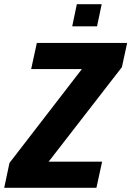

<svg xmlns="http://www.w3.org/2000/svg" viewBox="-38 -892 624 912"><path d="M-18 0 7 -118 351 -564H110L137 -688H566L541 -573L193 -124H447L420 0ZM305 -767 327 -872H445L423 -767Z"/></svg>

Font: Saira SemiCondensed
Style: Bold Italic
Weight: 700
Width: 4
Italic angle: -12°
Designer: Hector Gatti with collaboration of the Omnibus-Type team
Foundry: Omnibus-Type
Version: Version 1.101